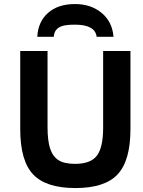

<svg xmlns="http://www.w3.org/2000/svg" viewBox="-20 -933 721 968"><path d="M359.9 15.1Q212.4 15.1 147.2 -53.5Q82 -122.1 82 -282.2V-675.8H219.7V-292Q219.7 -223.1 232.9 -183.6Q246.1 -144 274.9 -125.5Q303.7 -106.9 358.9 -106.9Q437.5 -106.9 468.8 -148.7Q500 -190.4 500 -290V-675.8H637.7V-282.2Q637.7 -123.5 573.2 -54.2Q508.8 15.1 359.9 15.1ZM552.2 -747.6H467.3Q459.5 -808.6 358.9 -808.6Q317.4 -808.6 296.6 -802.7Q275.9 -796.9 264.4 -783.7Q252.9 -770.5 251 -747.6H168Q171.9 -823.7 222.4 -868.2Q272.9 -912.6 357.9 -912.6Q439 -912.6 492.7 -867.7Q546.4 -822.8 552.2 -747.6Z"/></svg>

Font: Cadman
Style: Bold
Weight: 700
Designer: Paul James MIller
Foundry: High-Logic / Made with FontCreator
Version: Version 2.114;March 28, 2021;FontCreator 13.0.0.2683 64-bit